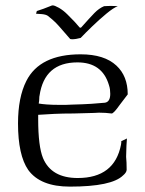

<svg xmlns="http://www.w3.org/2000/svg" viewBox="-20 -686 539 714"><path d="M176 -666Q183 -666 199 -657Q215 -648 231 -632Q249 -614 258 -604.5Q267 -595 276 -584Q277 -583 279 -583Q281 -583 282 -584Q314 -620 331 -637.5Q348 -655 367 -663Q370 -663 377 -663.5Q384 -664 392 -664Q401 -664 409 -663.5Q417 -663 418 -663Q402 -657 376 -635.5Q350 -614 324 -589Q298 -564 280 -545Q262 -540 248 -540Q245 -540 243.5 -540.5Q242 -541 241 -541L200 -588Q187 -603 175 -613Q163 -623 158 -627Q151 -632 136 -633.5Q121 -635 114 -635L117 -645Q127 -648 142 -653.5Q157 -659 169 -664Q173 -666 176 -666ZM240 8Q130 8 85 -54Q47 -109 47 -227Q47 -324 78 -385Q128 -484 280 -484Q368 -484 413 -442Q455 -403 455 -335L426 -297Q402 -263 395 -264Q373 -267 348 -267Q344 -267 338.5 -266.5Q333 -266 328 -266L254 -264Q214 -264 181.5 -262.5Q149 -261 122 -259V-243Q122 -142 140 -98Q171 -24 269 -24Q406 -24 430 -148Q431 -152 431 -155.5Q431 -159 431 -161L452 -171Q450 -151 449 -103Q450 -93 450.5 -81Q451 -69 451 -54Q450 -44 438 -34Q396 8 240 8ZM202 -296Q213 -296 224 -296Q235 -296 248 -297Q290 -298 320.5 -300Q351 -302 370 -304Q390 -307 390 -337Q390 -345 389 -353Q388 -361 385 -370Q360 -454 268 -454Q145 -454 127 -330Q126 -327 126 -319.5Q126 -312 124 -301Q135 -299 154.5 -297.5Q174 -296 202 -296Z"/></svg>

Font: Gideon Roman
Style: Regular
Weight: 400
Designer: Robert E. Leuschke
Foundry: Robert E. Leuschke
Version: Version 2.010